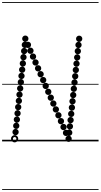

<svg xmlns="http://www.w3.org/2000/svg" viewBox="-25 -1349 960 1832"><path d="M216.6 -950Q204 -950 195.2 -958.7Q186.5 -967.4 186.5 -979.9Q186.5 -992.5 195.2 -1001.2Q203.9 -1010 216.4 -1010Q229 -1010 237.8 -1001.3Q246.5 -992.6 246.5 -980.1Q246.5 -967.5 237.8 -958.8Q229.1 -950 216.6 -950ZM241.6 -891Q229 -891 220.2 -899.7Q211.5 -908.4 211.5 -920.9Q211.5 -933.5 220.2 -942.2Q228.9 -951 241.4 -951Q254 -951 262.8 -942.3Q271.5 -933.6 271.5 -921.1Q271.5 -908.5 262.8 -899.8Q254.1 -891 241.6 -891ZM265.6 -835Q253 -835 244.2 -843.7Q235.5 -852.4 235.5 -864.9Q235.5 -877.5 244.2 -886.2Q252.9 -895 265.4 -895Q278 -895 286.8 -886.3Q295.5 -877.6 295.5 -865.1Q295.5 -852.5 286.8 -843.8Q278.1 -835 265.6 -835ZM290.1 -779Q277.5 -779 268.8 -787.7Q260 -796.4 260 -808.9Q260 -821.5 268.7 -830.2Q277.4 -839 289.9 -839Q302.5 -839 311.2 -830.3Q320 -821.6 320 -809.1Q320 -796.5 311.3 -787.8Q302.6 -779 290.1 -779ZM314.1 -723Q301.5 -723 292.8 -731.7Q284 -740.4 284 -752.9Q284 -765.5 292.7 -774.2Q301.4 -783 313.9 -783Q326.5 -783 335.2 -774.3Q344 -765.6 344 -753.1Q344 -740.5 335.3 -731.8Q326.6 -723 314.1 -723ZM338.6 -667Q326 -667 317.2 -675.7Q308.5 -684.4 308.5 -696.9Q308.5 -709.5 317.2 -718.2Q325.9 -727 338.4 -727Q351 -727 359.8 -718.3Q368.5 -709.6 368.5 -697.1Q368.5 -684.5 359.8 -675.8Q351.1 -667 338.6 -667ZM362.6 -611Q350 -611 341.2 -619.7Q332.5 -628.4 332.5 -640.9Q332.5 -653.5 341.2 -662.2Q349.9 -671 362.4 -671Q375 -671 383.8 -662.3Q392.5 -653.6 392.5 -641.1Q392.5 -628.5 383.8 -619.8Q375.1 -611 362.6 -611ZM387.1 -555Q374.5 -555 365.8 -563.7Q357 -572.4 357 -584.9Q357 -597.5 365.7 -606.2Q374.4 -615 386.9 -615Q399.5 -615 408.2 -606.3Q417 -597.6 417 -585.1Q417 -572.5 408.3 -563.8Q399.6 -555 387.1 -555ZM411.1 -499Q398.5 -499 389.8 -507.7Q381 -516.4 381 -528.9Q381 -541.5 389.7 -550.2Q398.4 -559 410.9 -559Q423.5 -559 432.2 -550.3Q441 -541.6 441 -529.1Q441 -516.5 432.3 -507.8Q423.6 -499 411.1 -499ZM435.6 -443Q423 -443 414.2 -451.7Q405.5 -460.4 405.5 -472.9Q405.5 -485.5 414.2 -494.2Q422.9 -503 435.4 -503Q448 -503 456.8 -494.3Q465.5 -485.6 465.5 -473.1Q465.5 -460.5 456.8 -451.8Q448.1 -443 435.6 -443ZM459.6 -387Q447 -387 438.2 -395.7Q429.5 -404.4 429.5 -416.9Q429.5 -429.5 438.2 -438.2Q446.9 -447 459.4 -447Q472 -447 480.8 -438.3Q489.5 -429.6 489.5 -417.1Q489.5 -404.5 480.8 -395.8Q472.1 -387 459.6 -387ZM484.1 -331Q471.5 -331 462.8 -339.7Q454 -348.4 454 -360.9Q454 -373.5 462.7 -382.2Q471.4 -391 483.9 -391Q496.5 -391 505.2 -382.3Q514 -373.6 514 -361.1Q514 -348.5 505.3 -339.8Q496.6 -331 484.1 -331ZM508.1 -275Q495.5 -275 486.8 -283.7Q478 -292.4 478 -304.9Q478 -317.5 486.7 -326.2Q495.4 -335 507.9 -335Q520.5 -335 529.2 -326.3Q538 -317.6 538 -305.1Q538 -292.5 529.3 -283.8Q520.6 -275 508.1 -275ZM532.6 -219Q520 -219 511.2 -227.7Q502.5 -236.4 502.5 -248.9Q502.5 -261.5 511.2 -270.2Q519.9 -279 532.4 -279Q545 -279 553.8 -270.3Q562.5 -261.6 562.5 -249.1Q562.5 -236.5 553.8 -227.8Q545.1 -219 532.6 -219ZM556.6 -163Q544 -163 535.2 -171.7Q526.5 -180.4 526.5 -192.9Q526.5 -205.5 535.2 -214.2Q543.9 -223 556.4 -223Q569 -223 577.8 -214.3Q586.5 -205.6 586.5 -193.1Q586.5 -180.5 577.8 -171.8Q569.1 -163 556.6 -163ZM581.1 -107Q568.5 -107 559.8 -115.7Q551 -124.4 551 -136.9Q551 -149.5 559.7 -158.2Q568.4 -167 580.9 -167Q593.5 -167 602.2 -158.3Q611 -149.6 611 -137.1Q611 -124.5 602.3 -115.8Q593.6 -107 581.1 -107ZM605.1 -51Q592.5 -51 583.8 -59.7Q575 -68.4 575 -80.9Q575 -93.5 583.7 -102.2Q592.4 -111 604.9 -111Q617.5 -111 626.2 -102.3Q635 -93.6 635 -81.1Q635 -68.5 626.3 -59.8Q617.6 -51 605.1 -51ZM629.6 5Q617 5 608.2 -3.7Q599.5 -12.4 599.5 -24.9Q599.5 -37.5 608.2 -46.2Q616.9 -55 629.4 -55Q642 -55 650.8 -46.3Q659.5 -37.6 659.5 -25.1Q659.5 -12.5 650.8 -3.8Q642.1 5 629.6 5ZM212.1 -891Q199.5 -891 190.8 -899.7Q182 -908.4 182 -920.9Q182 -933.5 190.7 -942.2Q199.4 -951 211.9 -951Q224.5 -951 233.2 -942.3Q242 -933.6 242 -921.1Q242 -908.5 233.3 -899.8Q224.6 -891 212.1 -891ZM205.6 -832Q193 -832 184.2 -840.7Q175.5 -849.4 175.5 -861.9Q175.5 -874.5 184.2 -883.2Q192.9 -892 205.4 -892Q218 -892 226.8 -883.3Q235.5 -874.6 235.5 -862.1Q235.5 -849.5 226.8 -840.8Q218.1 -832 205.6 -832ZM199.1 -773Q186.5 -773 177.8 -781.7Q169 -790.4 169 -802.9Q169 -815.5 177.7 -824.2Q186.4 -833 198.9 -833Q211.5 -833 220.2 -824.3Q229 -815.6 229 -803.1Q229 -790.5 220.3 -781.8Q211.6 -773 199.1 -773ZM193.1 -713.5Q180.5 -713.5 171.8 -722.2Q163 -730.9 163 -743.4Q163 -756 171.7 -764.8Q180.4 -773.5 192.9 -773.5Q205.5 -773.5 214.2 -764.8Q223 -756.1 223 -743.6Q223 -731 214.3 -722.2Q205.6 -713.5 193.1 -713.5ZM186.6 -654Q174 -654 165.2 -662.7Q156.5 -671.4 156.5 -683.9Q156.5 -696.5 165.2 -705.2Q173.9 -714 186.4 -714Q199 -714 207.8 -705.3Q216.5 -696.6 216.5 -684.1Q216.5 -671.5 207.8 -662.8Q199.1 -654 186.6 -654ZM180.1 -594.5Q167.5 -594.5 158.8 -603.2Q150 -611.9 150 -624.4Q150 -637 158.7 -645.8Q167.4 -654.5 179.9 -654.5Q192.5 -654.5 201.2 -645.8Q210 -637.1 210 -624.6Q210 -612 201.3 -603.2Q192.6 -594.5 180.1 -594.5ZM174.1 -535Q161.5 -535 152.8 -543.7Q144 -552.4 144 -564.9Q144 -577.5 152.7 -586.2Q161.4 -595 173.9 -595Q186.5 -595 195.2 -586.3Q204 -577.6 204 -565.1Q204 -552.5 195.3 -543.8Q186.6 -535 174.1 -535ZM167.6 -475.5Q155 -475.5 146.2 -484.2Q137.5 -492.9 137.5 -505.4Q137.5 -518 146.2 -526.8Q154.9 -535.5 167.4 -535.5Q180 -535.5 188.8 -526.8Q197.5 -518.1 197.5 -505.6Q197.5 -493 188.8 -484.2Q180.1 -475.5 167.6 -475.5ZM161.1 -416Q148.5 -416 139.8 -424.7Q131 -433.4 131 -445.9Q131 -458.5 139.7 -467.2Q148.4 -476 160.9 -476Q173.5 -476 182.2 -467.3Q191 -458.6 191 -446.1Q191 -433.5 182.3 -424.8Q173.6 -416 161.1 -416ZM155.1 -356.5Q142.5 -356.5 133.8 -365.2Q125 -373.9 125 -386.4Q125 -399 133.7 -407.8Q142.4 -416.5 154.9 -416.5Q167.5 -416.5 176.2 -407.8Q185 -399.1 185 -386.6Q185 -374 176.3 -365.2Q167.6 -356.5 155.1 -356.5ZM148.6 -297Q136 -297 127.2 -305.7Q118.5 -314.4 118.5 -326.9Q118.5 -339.5 127.2 -348.2Q135.9 -357 148.4 -357Q161 -357 169.8 -348.3Q178.5 -339.6 178.5 -327.1Q178.5 -314.5 169.8 -305.8Q161.1 -297 148.6 -297ZM142.6 -237.5Q130 -237.5 121.2 -246.2Q112.5 -254.9 112.5 -267.4Q112.5 -280 121.2 -288.8Q129.9 -297.5 142.4 -297.5Q155 -297.5 163.8 -288.8Q172.5 -280.1 172.5 -267.6Q172.5 -255 163.8 -246.2Q155.1 -237.5 142.6 -237.5ZM136.1 -178Q123.5 -178 114.8 -186.7Q106 -195.4 106 -207.9Q106 -220.5 114.7 -229.2Q123.4 -238 135.9 -238Q148.5 -238 157.2 -229.3Q166 -220.6 166 -208.1Q166 -195.5 157.3 -186.8Q148.6 -178 136.1 -178ZM130.1 -118.5Q117.5 -118.5 108.8 -127.2Q100 -135.9 100 -148.4Q100 -161 108.7 -169.8Q117.4 -178.5 129.9 -178.5Q142.5 -178.5 151.2 -169.8Q160 -161.1 160 -148.6Q160 -136 151.3 -127.2Q142.6 -118.5 130.1 -118.5ZM123.6 -59Q111 -59 102.2 -67.7Q93.5 -76.4 93.5 -88.9Q93.5 -101.5 102.2 -110.2Q110.9 -119 123.4 -119Q136 -119 144.8 -110.3Q153.5 -101.6 153.5 -89.1Q153.5 -76.5 144.8 -67.8Q136.1 -59 123.6 -59ZM730.6 -949Q718 -949 709.2 -957.7Q700.5 -966.4 700.5 -978.9Q700.5 -991.5 709.2 -1000.2Q717.9 -1009 730.4 -1009Q743 -1009 751.8 -1000.3Q760.5 -991.6 760.5 -979.1Q760.5 -966.5 751.8 -957.8Q743.1 -949 730.6 -949ZM724.1 -890Q711.5 -890 702.8 -898.7Q694 -907.4 694 -919.9Q694 -932.5 702.7 -941.2Q711.4 -950 723.9 -950Q736.5 -950 745.2 -941.3Q754 -932.6 754 -920.1Q754 -907.5 745.3 -898.8Q736.6 -890 724.1 -890ZM717.6 -831Q705 -831 696.2 -839.7Q687.5 -848.4 687.5 -860.9Q687.5 -873.5 696.2 -882.2Q704.9 -891 717.4 -891Q730 -891 738.8 -882.3Q747.5 -873.6 747.5 -861.1Q747.5 -848.5 738.8 -839.8Q730.1 -831 717.6 -831ZM711.6 -771Q699 -771 690.2 -779.7Q681.5 -788.4 681.5 -800.9Q681.5 -813.5 690.2 -822.2Q698.9 -831 711.4 -831Q724 -831 732.8 -822.3Q741.5 -813.6 741.5 -801.1Q741.5 -788.5 732.8 -779.8Q724.1 -771 711.6 -771ZM705.1 -711.5Q692.5 -711.5 683.8 -720.2Q675 -728.9 675 -741.4Q675 -754 683.7 -762.8Q692.4 -771.5 704.9 -771.5Q717.5 -771.5 726.2 -762.8Q735 -754.1 735 -741.6Q735 -729 726.3 -720.2Q717.6 -711.5 705.1 -711.5ZM698.6 -651.5Q686 -651.5 677.2 -660.2Q668.5 -668.9 668.5 -681.4Q668.5 -694 677.2 -702.8Q685.9 -711.5 698.4 -711.5Q711 -711.5 719.8 -702.8Q728.5 -694.1 728.5 -681.6Q728.5 -669 719.8 -660.2Q711.1 -651.5 698.6 -651.5ZM692.6 -591.5Q680 -591.5 671.2 -600.2Q662.5 -608.9 662.5 -621.4Q662.5 -634 671.2 -642.8Q679.9 -651.5 692.4 -651.5Q705 -651.5 713.8 -642.8Q722.5 -634.1 722.5 -621.6Q722.5 -609 713.8 -600.2Q705.1 -591.5 692.6 -591.5ZM686.1 -532Q673.5 -532 664.8 -540.7Q656 -549.4 656 -561.9Q656 -574.5 664.7 -583.2Q673.4 -592 685.9 -592Q698.5 -592 707.2 -583.3Q716 -574.6 716 -562.1Q716 -549.5 707.3 -540.8Q698.6 -532 686.1 -532ZM679.6 -472Q667 -472 658.2 -480.7Q649.5 -489.4 649.5 -501.9Q649.5 -514.5 658.2 -523.2Q666.9 -532 679.4 -532Q692 -532 700.8 -523.3Q709.5 -514.6 709.5 -502.1Q709.5 -489.5 700.8 -480.8Q692.1 -472 679.6 -472ZM673.6 -412Q661 -412 652.2 -420.7Q643.5 -429.4 643.5 -441.9Q643.5 -454.5 652.2 -463.2Q660.9 -472 673.4 -472Q686 -472 694.8 -463.3Q703.5 -454.6 703.5 -442.1Q703.5 -429.5 694.8 -420.8Q686.1 -412 673.6 -412ZM667.1 -352.5Q654.5 -352.5 645.8 -361.2Q637 -369.9 637 -382.4Q637 -395 645.7 -403.8Q654.4 -412.5 666.9 -412.5Q679.5 -412.5 688.2 -403.8Q697 -395.1 697 -382.6Q697 -370 688.3 -361.2Q679.6 -352.5 667.1 -352.5ZM661.1 -292.5Q648.5 -292.5 639.8 -301.2Q631 -309.9 631 -322.4Q631 -335 639.7 -343.8Q648.4 -352.5 660.9 -352.5Q673.5 -352.5 682.2 -343.8Q691 -335.1 691 -322.6Q691 -310 682.3 -301.2Q673.6 -292.5 661.1 -292.5ZM654.6 -232.5Q642 -232.5 633.2 -241.2Q624.5 -249.9 624.5 -262.4Q624.5 -275 633.2 -283.8Q641.9 -292.5 654.4 -292.5Q667 -292.5 675.8 -283.8Q684.5 -275.1 684.5 -262.6Q684.5 -250 675.8 -241.2Q667.1 -232.5 654.6 -232.5ZM648.6 -173Q636 -173 627.2 -181.7Q618.5 -190.4 618.5 -202.9Q618.5 -215.5 627.2 -224.2Q635.9 -233 648.4 -233Q661 -233 669.8 -224.3Q678.5 -215.6 678.5 -203.1Q678.5 -190.5 669.8 -181.8Q661.1 -173 648.6 -173ZM642.1 -113Q629.5 -113 620.8 -121.7Q612 -130.4 612 -142.9Q612 -155.5 620.7 -164.2Q629.4 -173 641.9 -173Q654.5 -173 663.2 -164.3Q672 -155.6 672 -143.1Q672 -130.5 663.3 -121.8Q654.6 -113 642.1 -113ZM635.6 -53Q623 -53 614.2 -61.7Q605.5 -70.4 605.5 -82.9Q605.5 -95.5 614.2 -104.2Q622.9 -113 635.4 -113Q648 -113 656.8 -104.3Q665.5 -95.6 665.5 -83.1Q665.5 -70.5 656.8 -61.8Q648.1 -53 635.6 -53ZM114.7 9.5Q100.5 9.5 90.2 -0.7Q80 -10.8 80 -25.2Q80 -39.5 90.2 -49.5Q100.3 -59.5 114.7 -59.5Q129 -59.5 139 -49.4Q149 -39.4 149 -25.2Q149 -11 138.9 -0.8Q128.9 9.5 114.7 9.5ZM114.8 -8.5Q121.5 -8.5 126.2 -13.4Q131 -18.3 131 -25Q131 -32 126.2 -36.8Q121.4 -41.5 114.5 -41.5Q108 -41.5 103 -36.8Q98 -32 98 -25Q98 -18.3 103 -13.4Q108 -8.5 114.8 -8.5ZM-5 455H915.5V463H-5ZM-5 -16H915.5V0H-5ZM-5 -549H915.5V-541H-5ZM-5 -1329H915.5V-1321H-5Z"/></svg>

Font: Edu SA Dotted Guide
Style: Regular
Weight: 400
Designer: Tina and Corey Anderson, Eben Sorkin, Mirko Velimirovic
Foundry: Google for Education
Version: Version 2.000